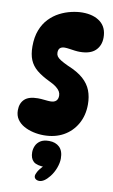

<svg xmlns="http://www.w3.org/2000/svg" viewBox="-107 -790 657 1112"><g transform="rotate(10 221.5 -234.0)"><path d="M186 3Q155 3 124.5 -4Q94 -11 69 -25Q44 -39 29 -61Q14 -83 14 -114Q14 -155 38.5 -178.5Q63 -202 117 -202Q134 -202 156 -199.5Q178 -197 191 -197Q213 -197 224 -207.5Q235 -218 235 -238Q235 -251 228.5 -262.5Q222 -274 207 -286Q192 -298 166 -310Q118 -333 89 -357Q60 -381 46.5 -413.5Q33 -446 33 -493Q33 -548 49 -589Q65 -630 92 -658Q119 -686 152 -703Q185 -720 220 -728Q255 -736 285 -736Q351 -736 390.5 -705Q430 -674 430 -614Q430 -567 400 -538Q370 -509 308 -509Q295 -509 279 -511Q263 -513 247 -515.5Q231 -518 219 -518Q201 -518 191.5 -509.5Q182 -501 182 -482Q182 -470 188.5 -460.5Q195 -451 211 -441Q227 -431 255 -418Q314 -394 347 -364.5Q380 -335 394 -298.5Q408 -262 408 -217Q408 -152 379.5 -102Q351 -52 301.5 -24.5Q252 3 186 3ZM227 183Q177 183 157.5 165Q138 147 138 111Q138 92 146 73.5Q154 55 172.5 42.5Q191 30 224 30Q262 30 285 52Q308 74 308 119Q308 144 297 174Q286 204 267 228Q251 248 236 258Q221 268 207 268Q194 268 185.5 261.5Q177 255 177 244Q177 235 185.5 219Q194 203 220 175Z"/></g></svg>

Font: DynaPuff Condensed SemiBold
Style: Regular
Weight: 600
Width: 3
Designer: Toshi Omagari, Jennifer Daniel
Foundry: Google Fonts
Version: Version 2.000